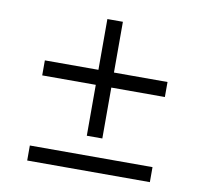

<svg xmlns="http://www.w3.org/2000/svg" viewBox="-70 -713 787 743"><g transform="rotate(10 324.0 -341.5)"><path d="M293.5 -180V-380H83V-439H293.5V-638.5H354.5V-439H565V-380H354.5V-180ZM83 -45.5V-104.5H565V-45.5Z"/></g></svg>

Font: Geologica Roman ExtraLight
Style: Regular
Weight: 250
Designer: Sindre Bremnes, Frode Helland
Foundry: Monokrom Skriftforlag AS
Version: Version 1.010;gftools[0.9.28]